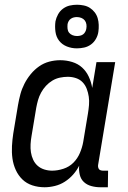

<svg xmlns="http://www.w3.org/2000/svg" viewBox="-20 -782 540 810"><path d="M168 8Q141 8 116.5 0Q92 -8 74.5 -25Q57 -42 46.5 -65Q36 -88 32.5 -113.5Q29 -139 30.5 -166Q32 -193 36 -219L56 -339Q60 -362 66 -384.5Q72 -407 83 -428.5Q94 -450 109.5 -469Q125 -488 145 -502Q165 -516 188 -522Q211 -528 234 -528Q260 -528 284.5 -520.5Q309 -513 326.5 -497Q344 -481 354.5 -458.5Q365 -436 369 -411L387 -520H466L394 -87Q393 -82 394 -77Q395 -72 397.5 -68.5Q400 -65 405 -63.5Q410 -62 415 -62H436L435 8H403Q384 8 365.5 3Q347 -2 334 -14Q321 -26 316.5 -45Q312 -64 314 -83Q304 -63 288.5 -45.5Q273 -28 253.5 -15.5Q234 -3 211.5 2.5Q189 8 168 8ZM200 -62Q223 -62 247.5 -70Q272 -78 289.5 -95.5Q307 -113 317 -136.5Q327 -160 331 -183L351 -303Q354 -321 355.5 -339Q357 -357 354.5 -374Q352 -391 346 -407Q340 -423 328.5 -435Q317 -447 300.5 -452.5Q284 -458 266 -458Q250 -458 233 -454.5Q216 -451 201 -442Q186 -433 174 -420Q162 -407 153.5 -391.5Q145 -376 140.5 -360Q136 -344 133 -328L113 -208Q110 -191 109 -173.5Q108 -156 110.5 -139.5Q113 -123 120 -108Q127 -93 139 -82.5Q151 -72 167 -67Q183 -62 200 -62ZM304 -578Q282 -578 262 -586Q242 -594 229.5 -610Q217 -626 214 -648Q211 -670 214 -692Q217 -707 225 -721.5Q233 -736 246 -745.5Q259 -755 274 -758.5Q289 -762 305 -762Q319 -762 333.5 -759Q348 -756 359.5 -748.5Q371 -741 379.5 -730Q388 -719 392 -705.5Q396 -692 396.5 -677Q397 -662 395 -648Q393 -633 385 -618.5Q377 -604 364 -594.5Q351 -585 335.5 -581.5Q320 -578 304 -578ZM305 -630Q311 -630 318 -631.5Q325 -633 330.5 -637Q336 -641 339.5 -647.5Q343 -654 344 -660Q346 -670 344.5 -679.5Q343 -689 337.5 -696Q332 -703 323 -706.5Q314 -710 304 -710Q298 -710 291.5 -708.5Q285 -707 279 -703Q273 -699 269.5 -692.5Q266 -686 265 -680Q264 -670 265 -660.5Q266 -651 271.5 -644Q277 -637 286 -633.5Q295 -630 305 -630Z"/></svg>

Font: Iosevka Fixed
Style: Italic
Weight: 400
Italic angle: -9°
Monospace: yes
Designer: Belleve Invis
Foundry: Belleve Invis
Version: Version 33.2.4